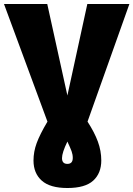

<svg xmlns="http://www.w3.org/2000/svg" viewBox="-45 -716 669 963"><path d="M394 -106Q429 -52 446 -5.5Q463 41 463 89Q463 153 422.5 190Q382 227 293 227Q206 227 164.5 190Q123 153 123 89Q123 45 139 1.5Q155 -42 193 -106L-25 -696H192L293 -237L393 -696H604ZM293 -6Q266 50 266 77Q266 106 293 106Q320 106 320 76Q320 59 314 42.5Q308 26 293 -6Z"/></svg>

Font: Fira Sans Black
Style: Regular
Weight: 900
Designer: Carrois Corporate & Edenspiekermann AG
Foundry: Carrois Corporate GbR & Edenspiekermann AG
Version: Version 4.203